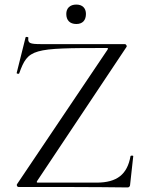

<svg xmlns="http://www.w3.org/2000/svg" viewBox="-20 -818 635 840"><path d="M314 -713C341 -713 356 -729 356 -757C356 -782 341 -798 314 -798C286 -798 270 -782 270 -757C270 -729 286 -713 314 -713ZM55 -13C51 -8 55 0 61 0C209 0 391 0 539 2C545 2 549 -4 549 -8L563 -135C563 -138 552 -138 551 -135C537 -55 492 -19 402 -19H148C140 -19 139 -20 143 -27L533 -612C537 -616 532 -625 526 -625H161C110 -625 101 -629 104 -653C105 -656 94 -658 92 -655L53 -499C51 -496 63 -493 64 -497C103 -605 120 -608 445 -608C454 -608 454 -607 450 -600Z"/></svg>

Font: Cormorant SC
Style: Regular
Weight: 400
Designer: Christian Thalmann (Catharsis Fonts)
Version: Version 1.000;PS 001.000;hotconv 1.0.70;makeotf.lib2.5.58329